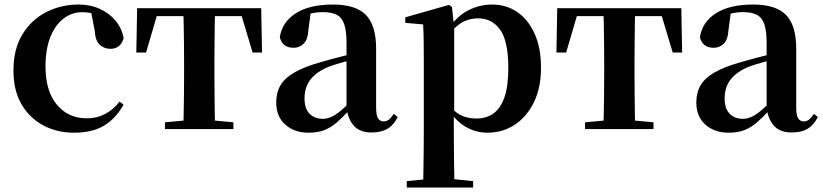

<svg xmlns="http://www.w3.org/2000/svg" viewBox="-20 -572 3648 851"><path d="M308.1 16.2Q233.1 16.2 172.2 -16Q111.3 -48.3 75.4 -109.8Q39.6 -171.4 39.6 -259.7Q39.6 -354.7 79.5 -419.9Q119.4 -485 185.1 -518.5Q250.9 -551.9 329 -551.9Q380.5 -551.9 422.8 -532.5Q465.2 -513.2 492.8 -479.5Q520.4 -445.8 528 -402.4Q514.4 -355.6 469.4 -355.6Q441.9 -355.6 422.1 -373.6Q402.4 -391.6 399.6 -436.8L381.8 -530.1L449.7 -486.3Q420.8 -503.2 396.1 -510.6Q371.4 -518 344.6 -518Q298.2 -518 261.2 -489.4Q224.1 -460.7 202.9 -407.1Q181.7 -353.5 181.7 -277.6Q181.7 -168.4 232 -108Q282.4 -47.5 365.2 -47.5Q409.5 -47.5 445.8 -66.7Q482.2 -85.9 509.9 -121.4L527.8 -108.4Q492.1 -45.4 440.3 -14.6Q388.5 16.2 308.1 16.2Z M584.2 -339.1 587.8 -535.7H1137.8L1141.4 -339.1H1099.7L1041.1 -534.2L1107 -500.4H618.6L684.5 -534.2L627.4 -339.1ZM711.1 0V-29.9L822.7 -40.2H903.6L1014.5 -29.9V0ZM792.2 0Q793.2 -25.5 794.1 -67.4Q794.9 -109.4 795.4 -154.7Q795.9 -200 795.9 -234.8V-301.2Q795.9 -335.7 795.4 -381Q794.9 -426.4 794.1 -468.7Q793.2 -511 792.2 -535.7H933.4Q932.4 -511 931.9 -468.7Q931.4 -426.4 930.9 -381Q930.4 -335.7 930.4 -301.2V-234.8Q930.4 -200 930.9 -154.7Q931.4 -109.4 931.9 -67.4Q932.4 -25.5 933.4 0Z M1347.6 16.2Q1285.2 16.2 1244.8 -19.4Q1204.3 -54.9 1204.3 -117.6Q1204.3 -161.2 1223 -193.6Q1241.7 -226.1 1286.1 -251.5Q1330.6 -277 1406.4 -297.9Q1445.8 -309.4 1495.4 -322Q1545 -334.6 1585 -344.4V-318.9Q1545 -308.9 1505 -297.6Q1464.9 -286.4 1438.1 -276.7Q1384.3 -254.9 1357.1 -220.6Q1329.8 -186.4 1329.8 -135.9Q1329.8 -90.4 1352.1 -67.9Q1374.3 -45.3 1411 -45.3Q1427.3 -45.3 1445.7 -52.6Q1464.1 -59.9 1488.4 -79.7Q1512.8 -99.4 1546.3 -135.5L1561.8 -82.4H1526.7Q1497.6 -50.6 1472.2 -28.7Q1446.7 -6.8 1417.4 4.7Q1388 16.2 1347.6 16.2ZM1627.1 15.2Q1575.6 15.2 1548.9 -14.2Q1522.2 -43.6 1515.9 -94V-96.5V-381.4Q1515.9 -434.7 1505.8 -464.5Q1495.7 -494.3 1472.6 -506.3Q1449.5 -518.3 1411 -518.3Q1385.4 -518.3 1358.3 -512.2Q1331.2 -506.1 1294.8 -491.2L1357.1 -516.3L1346.9 -439.2Q1344.3 -395.9 1325.6 -378Q1306.8 -360.2 1281.3 -360.2Q1232.1 -360.2 1220.2 -406.5Q1229.9 -473.5 1290.4 -512.7Q1350.9 -551.9 1456.1 -551.9Q1556.4 -551.9 1601.7 -505.9Q1647.1 -459.8 1647.1 -356.2V-94.8Q1647.1 -60.3 1655.8 -47Q1664.6 -33.8 1680.7 -33.8Q1692.3 -33.8 1702.3 -40.9Q1712.3 -48.1 1725.7 -67.2L1742.9 -53.4Q1725 -17.5 1697.2 -1.1Q1669.4 15.2 1627.1 15.2Z M1782.9 259.3V230.8L1892 220.1H1971.4L2077.1 230.8V259.3ZM1855.4 259.3Q1856.4 217.3 1856.9 174.2Q1857.4 131 1857.9 89.9Q1858.4 48.8 1858.4 13.8V-308.7Q1858.4 -358.5 1857.9 -393Q1857.4 -427.5 1855.4 -463.8L1776.2 -470.7V-495.2L1970.2 -550.4L1983.2 -540.9L1991.8 -460.8L1993.1 -455V-75.6L1991.4 -63V13Q1991.4 47.8 1991.9 89.3Q1992.4 130.8 1992.9 174Q1993.4 217.3 1994.4 259.3ZM2141.1 16.2Q2093 16.2 2049.7 -6.7Q2006.4 -29.6 1970.3 -82.3H1958.1L1976.6 -97.8Q2004.5 -67.8 2031.5 -57.3Q2058.6 -46.7 2093.1 -46.7Q2133.7 -46.7 2165.3 -67.9Q2196.8 -89.1 2214.9 -138.2Q2233 -187.4 2233 -270.1Q2233 -389.4 2196.9 -440.1Q2160.8 -490.8 2098.6 -490.8Q2067.3 -490.8 2037.4 -477.5Q2007.5 -464.2 1970 -421.1L1955.1 -437.5H1963.5Q2001.3 -497.6 2052.7 -524.8Q2104.1 -551.9 2161.6 -551.9Q2223.4 -551.9 2271.9 -519.1Q2320.5 -486.2 2349.2 -423.5Q2377.9 -360.9 2377.9 -271.4Q2377.9 -182.3 2346 -117.9Q2314.1 -53.5 2260.7 -18.6Q2207.3 16.2 2141.1 16.2Z M2446.2 -339.1 2449.8 -535.7H2999.8L3003.4 -339.1H2961.7L2903.1 -534.2L2969 -500.4H2480.6L2546.5 -534.2L2489.4 -339.1ZM2573.1 0V-29.9L2684.7 -40.2H2765.6L2876.5 -29.9V0ZM2654.2 0Q2655.2 -25.5 2656.1 -67.4Q2656.9 -109.4 2657.4 -154.7Q2657.9 -200 2657.9 -234.8V-301.2Q2657.9 -335.7 2657.4 -381Q2656.9 -426.4 2656.1 -468.7Q2655.2 -511 2654.2 -535.7H2795.4Q2794.4 -511 2793.9 -468.7Q2793.4 -426.4 2792.9 -381Q2792.4 -335.7 2792.4 -301.2V-234.8Q2792.4 -200 2792.9 -154.7Q2793.4 -109.4 2793.9 -67.4Q2794.4 -25.5 2795.4 0Z M3209.6 16.2Q3147.2 16.2 3106.8 -19.4Q3066.3 -54.9 3066.3 -117.6Q3066.3 -161.2 3085 -193.6Q3103.7 -226.1 3148.1 -251.5Q3192.6 -277 3268.4 -297.9Q3307.8 -309.4 3357.4 -322Q3407 -334.6 3447 -344.4V-318.9Q3407 -308.9 3367 -297.6Q3326.9 -286.4 3300.1 -276.7Q3246.3 -254.9 3219.1 -220.6Q3191.8 -186.4 3191.8 -135.9Q3191.8 -90.4 3214.1 -67.9Q3236.3 -45.3 3273 -45.3Q3289.3 -45.3 3307.7 -52.6Q3326.1 -59.9 3350.4 -79.7Q3374.8 -99.4 3408.3 -135.5L3423.8 -82.4H3388.7Q3359.6 -50.6 3334.2 -28.7Q3308.7 -6.8 3279.4 4.7Q3250 16.2 3209.6 16.2ZM3489.1 15.2Q3437.6 15.2 3410.9 -14.2Q3384.2 -43.6 3377.9 -94V-96.5V-381.4Q3377.9 -434.7 3367.8 -464.5Q3357.7 -494.3 3334.6 -506.3Q3311.5 -518.3 3273 -518.3Q3247.4 -518.3 3220.3 -512.2Q3193.2 -506.1 3156.8 -491.2L3219.1 -516.3L3208.9 -439.2Q3206.3 -395.9 3187.6 -378Q3168.8 -360.2 3143.3 -360.2Q3094.1 -360.2 3082.2 -406.5Q3091.9 -473.5 3152.4 -512.7Q3212.9 -551.9 3318.1 -551.9Q3418.4 -551.9 3463.7 -505.9Q3509.1 -459.8 3509.1 -356.2V-94.8Q3509.1 -60.3 3517.8 -47Q3526.6 -33.8 3542.7 -33.8Q3554.3 -33.8 3564.3 -40.9Q3574.3 -48.1 3587.7 -67.2L3604.9 -53.4Q3587 -17.5 3559.2 -1.1Q3531.4 15.2 3489.1 15.2Z"/></svg>

Font: Noto Serif HK ExtraLight
Style: Regular
Weight: 200
Designer: Ryoko NISHIZUKA 西塚涼子 (kana & ideographs); Frank Grießhammer (Latin, Greek & Cyrillic); Wenlong ZHANG 张文龙 (bopomofo); San
Foundry: Adobe
Version: Version 2.002-H1;hotconv 1.1.0;makeotfexe 2.6.0